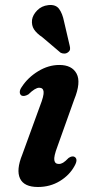

<svg xmlns="http://www.w3.org/2000/svg" viewBox="-20 -736 374 767"><path d="M215 -81Q223.5 -81 232 -86Q240.5 -91 254 -105Q269 -115 278.5 -109Q293 -99.5 277.5 -72.5Q257.5 -36 218.8 -12.5Q180 11 131.5 11Q76 11 60 -23Q44 -57 69 -118.5L139.5 -312Q156 -354 154.2 -369.8Q152.5 -385.5 136.5 -385.5Q120.5 -385.5 93.5 -359Q77 -349.5 66.5 -354Q59 -358.5 59 -368.2Q59 -378 67.5 -389.5Q91.5 -426.5 132.5 -451.5Q173.5 -476.5 217 -476.5Q267.5 -476.5 286 -441.8Q304.5 -407 276.5 -338.5L209 -149.5Q194.5 -111 197 -96Q199.5 -81 215 -81ZM236 -649.5 258.5 -553Q260.5 -546 259.8 -539.2Q259 -532.5 251.5 -527Q245 -522 236.8 -522Q228.5 -522 222 -525.5L149.5 -587Q126.5 -602.5 116 -618.5Q105.5 -634.5 108 -657Q111 -676.5 128.5 -694.5Q146 -712.5 172.5 -715.5Q202 -719 215.8 -700.8Q229.5 -682.5 236 -649.5Z"/></svg>

Font: Fraunces 9pt S000 SemiBold
Style: Italic
Weight: 600
Italic angle: -16°
Version: Version 1.000; ttfautohint (v1.8.3)